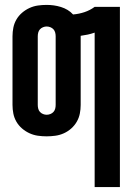

<svg xmlns="http://www.w3.org/2000/svg" viewBox="-20 -548 540 783"><path d="M366 215V-415Q352 -410 338 -407Q324 -404 309 -402Q309 -402 309 -401.5Q309 -401 309 -400V-120Q309 -102 305.5 -84.5Q302 -67 293 -51.5Q284 -36 270.5 -24Q257 -12 240.5 -4.5Q224 3 206 5.5Q188 8 170 8Q152 8 134.5 5.5Q117 3 100.5 -4.5Q84 -12 70 -24Q56 -36 47 -51.5Q38 -67 34.5 -84.5Q31 -102 31 -120V-400Q31 -418 34.5 -435.5Q38 -453 47 -468.5Q56 -484 70 -496Q84 -508 100.5 -515.5Q117 -523 134.5 -525.5Q152 -528 170 -528Q185 -528 199.5 -526Q214 -524 228.5 -519.5Q243 -515 255.5 -507.5Q268 -500 278 -489Q302 -491 324.5 -498.5Q347 -506 366 -520H469V215ZM170 -80Q178 -80 185.5 -83Q193 -86 198 -91.5Q203 -97 205 -104.5Q207 -112 207 -120V-400Q207 -408 205 -415.5Q203 -423 198 -428.5Q193 -434 185.5 -437Q178 -440 170 -440Q163 -440 155.5 -437Q148 -434 143 -428.5Q138 -423 136 -415.5Q134 -408 134 -400V-120Q134 -112 136 -104.5Q138 -97 143 -91.5Q148 -86 155.5 -83Q163 -80 170 -80Z"/></svg>

Font: Iosevka SS04
Style: Bold
Weight: 700
Monospace: yes
Designer: Belleve Invis
Foundry: Belleve Invis
Version: Version 19.0.0; ttfautohint (v1.8.4)